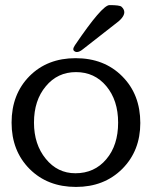

<svg xmlns="http://www.w3.org/2000/svg" viewBox="-20 -736 611 761"><path d="M401.4 -105Q448.2 -160.2 448.2 -250Q448.2 -338.4 401.4 -394.5Q355 -450.2 281.2 -450.2Q208 -450.2 161.6 -394Q114.7 -338.4 114.7 -250Q114.7 -163.6 161.6 -106.4Q208 -49.3 278.8 -49.3Q354.5 -49.3 401.4 -105ZM464.4 -433.6Q536.1 -361.8 536.1 -248.5Q536.1 -138.2 464.4 -66.4Q392.6 4.9 281.2 4.9Q168.5 4.9 97.2 -66.4Q25.9 -138.2 25.9 -250Q25.9 -362.3 96.7 -434.1Q167.5 -505.4 279.8 -505.4Q393.1 -505.4 464.4 -433.6ZM276.9 -556.6Q384.8 -715.8 414.1 -715.8Q454.1 -715.8 461.4 -709.5Q472.7 -699.2 472.7 -687.5Q472.7 -666.5 435.5 -640.1Q311 -543 308.1 -540.5Q294.9 -529.8 284.7 -529.8Q277.8 -529.8 272.5 -535.2Q270.5 -537.6 270.5 -541Q270.5 -546.9 276.9 -556.6Z"/></svg>

Font: inglobal
Style: Regular
Weight: 400
Designer: Andrey Kochetov, Denis Davydov, Evgeny Yurtaev
Foundry: inglobal
Version: Version 1.00 September 25, 2014, initial release